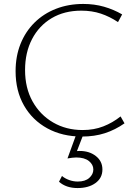

<svg xmlns="http://www.w3.org/2000/svg" viewBox="-20 -685 693 973"><path d="M395 7Q296 7 220 -34.5Q144 -76 101.5 -150.5Q59 -225 59 -324Q59 -400 84 -462.5Q109 -525 155 -570.5Q201 -616 264 -640.5Q327 -665 402 -665Q458 -665 507 -651Q556 -637 599 -612L578 -573Q536 -601 491 -616Q446 -631 392 -631Q306 -631 242 -593Q178 -555 142.5 -487Q107 -419 107 -330Q107 -239 145 -171Q183 -103 249 -64.5Q315 -26 399 -26Q456 -26 503.5 -44.5Q551 -63 591 -95L611 -60Q564 -27 511.5 -10Q459 7 395 7ZM365 0H401L364 96L338 87Q347 84 359.5 82Q372 80 384 80Q433 80 466 106Q499 132 499 174Q499 217 464 242.5Q429 268 373 268Q344 268 320.5 260Q297 252 279 236L294 207Q310 220 331 227.5Q352 235 374 235Q412 235 432.5 216.5Q453 198 453 174Q453 149 430.5 131Q408 113 366 113Q357 113 345 114.5Q333 116 322 118Z"/></svg>

Font: Ysabeau SC ExtraLight
Style: Regular
Weight: 250
Designer: Christian Thalmann (Catharsis Fonts)
Version: Version 2.001;gftools[0.9.30]; featfreeze: smcp